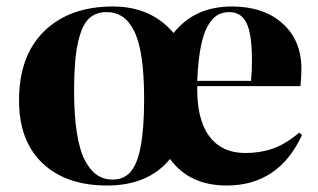

<svg xmlns="http://www.w3.org/2000/svg" viewBox="-20 -552 972 586"><path d="M38.1 -246.1Q38.1 -381.8 115.2 -457Q192.4 -532.2 324.2 -532.2Q441.4 -532.2 509.8 -451.2Q573.7 -532.2 688 -532.2Q784.2 -532.2 842 -480.7Q899.9 -429.2 899.9 -341.8Q899.9 -319.3 897 -289.1H582Q580.1 -189 618.2 -137Q656.2 -85 729 -85Q773.9 -85 812.5 -98.4Q851.1 -111.8 893.1 -147L901.9 -140.1Q830.6 14.2 671.9 14.2Q557.6 14.2 499 -66.9Q432.6 14.2 307.1 14.2Q181.6 14.2 109.9 -53.7Q38.1 -121.6 38.1 -246.1ZM582 -305.2H746.1Q749 -335.4 749 -367.2Q749 -447.3 732.7 -481.2Q716.3 -515.1 680.2 -515.1Q658.7 -515.1 642.8 -505.4Q627 -495.6 613.8 -472.4Q600.6 -449.2 592.5 -407.5Q584.5 -365.7 582 -305.2ZM324.2 -3.9Q357.4 -3.9 378.2 -27.1Q398.9 -50.3 409.4 -105Q419.9 -159.7 419.9 -251Q419.9 -325.7 411.9 -377.9Q403.8 -430.2 388.2 -459.7Q372.6 -489.3 352.3 -502.2Q332 -515.1 305.2 -515.1Q271 -515.1 249.8 -493.7Q228.5 -472.2 217.3 -419.2Q206.1 -366.2 206.1 -276.9Q206.1 -200.7 214.6 -146.7Q223.1 -92.8 239.5 -62Q255.9 -31.2 276.6 -17.6Q297.4 -3.9 324.2 -3.9Z"/></svg>

Font: Display Regular
Style: Bold
Weight: 700
Designer: Latin by Veronika Burian and Jose Scaglione. Greek by Irene Vlachou. Cyrillic by Vera Evstafieva.
Foundry: TypeTogether
Version: Version 3.002